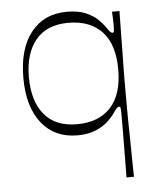

<svg xmlns="http://www.w3.org/2000/svg" viewBox="-51 -542 668 794"><g transform="rotate(-5 282.5 -145.0)"><path d="M473 207H442Q442 198 442.5 176Q443 154 443 124Q443 94 443.5 61.5Q444 29 444 -1.5Q444 -32 444 -54Q444 -73 443 -80Q442 -87 437 -87Q432 -87 427.5 -82.5Q423 -78 412 -62Q402 -47 382 -28.5Q362 -10 330.5 3Q299 16 256 16Q161 16 107 -52Q53 -120 53 -241Q53 -361 107 -429Q161 -497 256 -497Q302 -497 333 -484Q364 -471 383 -452.5Q402 -434 412 -419Q423 -403 427.5 -398.5Q432 -394 437 -394Q442 -394 443 -401.5Q444 -409 444 -430Q444 -439 443.5 -453Q443 -467 442 -481H473Q472 -426 471.5 -384Q471 -342 470.5 -308Q470 -274 469.5 -246Q469 -218 469 -191.5Q469 -165 469 -137Q469 -108 469 -81.5Q469 -55 469.5 -26.5Q470 2 470.5 35Q471 68 471.5 110Q472 152 473 207ZM258 -30Q348 -30 397.5 -83.5Q447 -137 447 -241Q447 -345 397.5 -398Q348 -451 258 -451Q168 -451 122 -395Q76 -339 76 -241Q76 -142 122 -86Q168 -30 258 -30Z"/></g></svg>

Font: Ojuju Light
Style: Regular
Weight: 300
Designer: Chisaokwu Joboson, Mirko Velimirovic
Foundry: Udi Foundry
Version: Version 1.000